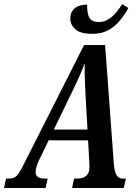

<svg xmlns="http://www.w3.org/2000/svg" viewBox="-60 -939 681 959"><path d="M-40 0 -30 -47H-13Q10 -47 24 -61.5Q38 -76 62 -125L360 -714H465L508 -128Q510 -89 520 -68Q530 -47 554 -47H569L558 0H300L310 -47H328Q355 -47 371 -61Q387 -75 387 -106Q387 -111 386.5 -117Q386 -123 386 -127L380 -238H183L135 -139Q126 -119 122 -105Q118 -91 118 -80Q118 -47 162 -47H178L168 0ZM299 -478 209 -292H377L367 -469Q365 -513 363.5 -550.5Q362 -588 364 -624Q350 -588 336 -556.5Q322 -525 299 -478ZM402 -770Q341 -770 316 -793Q291 -816 291 -847Q291 -879 313 -897.5Q335 -916 375 -916Q375 -869 387 -849Q399 -829 434 -829Q461 -829 483.5 -844Q506 -859 523 -880Q540 -901 550 -919L581 -899Q565 -869 541 -839Q517 -809 483 -789.5Q449 -770 402 -770Z"/></svg>

Font: Noto Serif ExtraCondensed SemiBold
Style: Italic
Weight: 600
Width: 2
Italic angle: -12°
Designer: Monotype Design Team
Foundry: Monotype Imaging Inc.
Version: Version 2.013